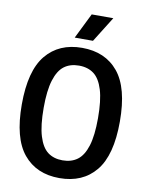

<svg xmlns="http://www.w3.org/2000/svg" viewBox="-101 -1020 849 1102"><g transform="rotate(10 323.0 -469.0)"><path d="M37 -370Q37 -566.5 112.5 -658Q188 -749.5 322.5 -749.5Q457.5 -749.5 533 -658Q608.5 -566.5 608.5 -370Q608.5 -173.5 533 -82Q457.5 9.5 322.5 9.5Q188 9.5 112.5 -82Q37 -173.5 37 -370ZM481.5 -367Q481.5 -470.5 462.8 -532Q444 -593.5 409 -619.8Q374 -646 322.5 -646Q271 -646 236.2 -620Q201.5 -594 182.8 -533.8Q164 -473.5 164 -373Q164 -269.5 182.8 -208Q201.5 -146.5 236.2 -120.2Q271 -94 322.5 -94Q374 -94 409 -120Q444 -146 462.8 -206Q481.5 -266 481.5 -367ZM269.5 -800 342.5 -948H468.5L376 -800Z"/></g></svg>

Font: Encode Sans Condensed SemiBold
Style: Regular
Weight: 600
Width: 3
Designer: Multiple Designers
Foundry: Impallari Type
Version: Version 2.000